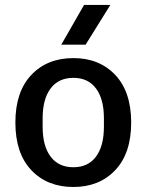

<svg xmlns="http://www.w3.org/2000/svg" viewBox="-20 -744 591 774"><path d="M275.9 9.8Q170.4 9.8 106.2 -58.1Q42 -126 42 -250Q42 -374 106.2 -441.9Q170.4 -509.8 275.9 -509.8Q380.4 -509.8 444.6 -441.9Q508.8 -374 508.8 -250Q508.8 -126 444.6 -58.1Q380.4 9.8 275.9 9.8ZM151.9 -232.9Q151.9 -155.3 184.1 -112.5Q216.3 -69.8 275.9 -69.8Q335 -69.8 366.9 -112.5Q398.9 -155.3 398.9 -232.9V-267.1Q398.9 -344.7 366.9 -387.5Q335 -430.2 275.9 -430.2Q216.3 -430.2 184.1 -387.5Q151.9 -344.7 151.9 -267.1ZM227.1 -564 318.8 -724.1H424.8L325.2 -564Z"/></svg>

Font: TASA Orbiter Text Medium
Style: Regular
Weight: 500
Designer: Weizhong Zhang
Version: Version 1.000;Glyphs 3.1.2 (3151)